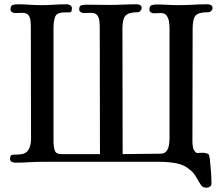

<svg xmlns="http://www.w3.org/2000/svg" viewBox="-20 -756 1040 897"><path d="M973 -718Q973 -711 967 -705Q961 -699 954 -699Q908 -699 894 -683.5Q880 -668 880 -622Q880 -490 879.5 -358Q879 -226 879 -93Q879 -79 882.5 -64Q886 -49 900 -41Q909 -42 917.5 -42Q926 -42 935 -42Q935 -42 941 -40.5Q947 -39 947 -39Q955 -37 957 -29.5Q959 -22 960 -16Q963 13 965.5 43Q968 73 968 102Q968 111 960.5 116Q953 121 945 121Q926 121 918 107Q905 87 895.5 69.5Q886 52 866 36Q839 13 802 6.5Q765 0 730 0H176Q145 0 114 2Q83 4 52 4Q42 4 34.5 0Q27 -4 27 -15Q27 -32 38.5 -33Q50 -34 62 -34Q98 -34 111.5 -54Q125 -74 125 -107Q125 -238 124.5 -368.5Q124 -499 124 -629Q124 -644 122.5 -659.5Q121 -675 112.5 -685.5Q104 -696 84 -696Q76 -696 67 -695.5Q58 -695 50 -695Q43 -695 36 -699.5Q29 -704 29 -712Q29 -729 39 -732.5Q49 -736 62 -736Q90 -736 117 -734Q144 -732 172 -732Q202 -732 232 -734Q262 -736 292 -736Q301 -736 308.5 -731.5Q316 -727 316 -716Q316 -698 304.5 -698Q293 -698 281 -698Q245 -698 237.5 -677Q230 -656 230 -626V-91Q230 -72 235.5 -54Q241 -36 266 -36H447L446 -625Q446 -640 444.5 -656.5Q443 -673 434.5 -684.5Q426 -696 405 -696Q397 -696 388 -695.5Q379 -695 371 -695Q364 -695 357 -699.5Q350 -704 350 -712Q350 -729 360.5 -731.5Q371 -734 384 -734Q411 -734 438.5 -733.5Q466 -733 493 -733Q525 -733 556.5 -734.5Q588 -736 619 -736Q628 -736 635 -732Q642 -728 642 -717Q642 -713 636.5 -706Q631 -699 626 -699Q581 -699 566.5 -683Q552 -667 552 -622Q552 -475 552.5 -328.5Q553 -182 553 -36Q597 -36 641 -37Q685 -38 729 -38Q748 -38 757 -49Q766 -60 769 -76.5Q772 -93 772 -107V-625Q772 -639 769.5 -655Q767 -671 758.5 -683Q750 -695 732 -695Q724 -695 715 -694.5Q706 -694 698 -694Q691 -694 684.5 -698.5Q678 -703 678 -711Q678 -728 688 -731.5Q698 -735 711 -735Q737 -735 763 -733.5Q789 -732 814 -732Q848 -732 881.5 -734Q915 -736 949 -736Q958 -736 965.5 -732.5Q973 -729 973 -718Z"/></svg>

Font: Kaisei HarunoUmi Medium
Style: Regular
Weight: 500
Designer: Font-Kai, 金井和夫
Foundry: KAZUO KANAI
Version: Version 5.003